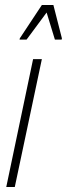

<svg xmlns="http://www.w3.org/2000/svg" viewBox="-20 -746 267 766"><path d="M5 0 112 -510H147L39 0ZM58 -588 59 -593 147 -726H193L227 -593L226 -588H199L166 -696L86 -588Z"/></svg>

Font: Saira ExtraCondensed Thin
Style: Italic
Weight: 250
Width: 2
Italic angle: -12°
Designer: Hector Gatti with collaboration of the Omnibus-Type team
Foundry: Omnibus-Type
Version: Version 1.101